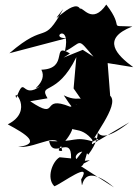

<svg xmlns="http://www.w3.org/2000/svg" viewBox="-20 -583 603 840"><path d="M241 105C210 122 181 196 218 232C252 219 386 117 335 202C347 292 314 99 479 237L312 130C369 196 342 12 414 32L397 18C306 112 252 187 373 118C256 137 336 47 366 94C441 -5 392 -56 388 39C424 -86 364 95 546 -48L383 48C371 32 507 -123 462 -164L451 -307L563 -289C491 -342 420 -413 559 -467C442 -473 532 -451 445 -563C383 -473 343 -554 330 -545C301 -596 171 -435 257 -544C164 -377 190 -496 21 -350L272 -416C190 -413 293 -492 264 -358C343 -398 314 -423 389 -335L342 -365L258 -331L286 -349C201 -401 285 -282 161 -278C192 -220 95 -175 158 -207C72 -144 92 -262 51 -154C32 -204 132 -98 14 -39C94 4 162 46 60 60C149 66 240 -21 252 77C199 83 306 21 301 -49C271 12 330 -48 390 37C301 10 313 41 195 34C211 118 294 3 291 110ZM188 -153C147 -222 229 -158 314 -333L302 -196L402 -52C327 -207 349 -122 259 -166C326 -63 298 -128 316 -125L287 -116C152 -171 245 -51 112 -140Z"/></svg>

Font: Asimov Silicon
Style: Regular
Weight: 400
Designer: Google
Version: Version 2.000980; 2014